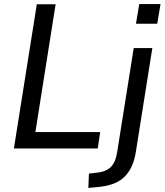

<svg xmlns="http://www.w3.org/2000/svg" viewBox="-20 -726 805 939"><path d="M48 0 160 -705H252L153 -80H470L458 0ZM645 -610 661 -706H765L749 -610ZM412 193 415 123 458 118Q497 114 521 91.5Q545 69 553 18L634 -491H725L645 13Q639 54 625 85.5Q611 117 588.5 139Q566 161 533.5 173Q501 185 456 189Z"/></svg>

Font: Nunito Sans 10pt SemiCondensed Medium
Style: Italic
Weight: 500
Width: 4
Italic angle: -9°
Designer: Vernon Adams
Foundry: Vernon Adams
Version: Version 3.101;gftools[0.9.27]